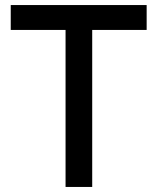

<svg xmlns="http://www.w3.org/2000/svg" viewBox="-20 -740 644 760"><path d="M239.5 0V-621.5H22.5V-720H560.5V-621.5H345V0Z"/></svg>

Font: Vela Sans SemBd
Style: Regular
Weight: 600
Designer: Principal design: Mikhail Sharanda - project Manrope.
Design modification: Ravid Balaliev
Foundry: Mikhail Sharanda
Version: Version 1.001